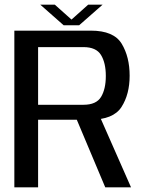

<svg xmlns="http://www.w3.org/2000/svg" viewBox="-20 -807 631 827"><path d="M41.8 0H144.1V-291.3H367.8Q468 -291.3 503.2 -346Q538.4 -400.7 538.4 -480.9Q538.4 -561.8 504.3 -618.4Q470.1 -675 371.7 -675H41.8ZM433.4 0H544.4L401.2 -324.9L299.3 -318.6ZM144.1 -355.7V-604.1H339.4Q394.3 -604.1 415 -570.2Q435.8 -536.3 435.8 -479.7Q435.8 -423.5 415.3 -389.6Q394.8 -355.7 339.4 -355.7ZM254.1 -698.2H321L421.9 -786.9H359.8L288 -722.7L216.1 -786.9H153.5Z"/></svg>

Font: Anybody Thin
Style: Regular
Weight: 100
Designer: Tyler Finck
Foundry: Etcetera Type Company
Version: Version 1.114;gftools[0.9.25]